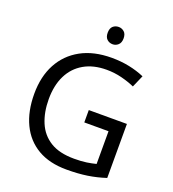

<svg xmlns="http://www.w3.org/2000/svg" viewBox="-162 -1037 1052 1169"><g transform="rotate(20 364.0 -452.5)"><path d="M407 -377H654V-27Q596 -8 537 1Q478 10 403 10Q292 10 216 -34.5Q140 -79 100.5 -161.5Q61 -244 61 -357Q61 -469 105 -551Q149 -633 231.5 -678.5Q314 -724 431 -724Q491 -724 544.5 -713Q598 -702 644 -682L610 -604Q572 -621 524.5 -633Q477 -645 426 -645Q341 -645 280 -610Q219 -575 187 -510.5Q155 -446 155 -357Q155 -272 182.5 -206.5Q210 -141 269 -104.5Q328 -68 424 -68Q471 -68 504 -73Q537 -78 564 -85V-297H407ZM406 -915Q426 -915 441.5 -901.5Q457 -888 457 -859Q457 -831 441.5 -817Q426 -803 406 -803Q384 -803 369 -817Q354 -831 354 -859Q354 -888 369 -901.5Q384 -915 406 -915Z"/></g></svg>

Font: Noto Sans Lao Looped
Style: Regular
Weight: 400
Designer: Mark Frömberg, Ben Mitchell
Foundry: The Fontpad Ltd
Version: Version 1.001